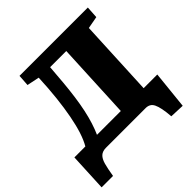

<svg xmlns="http://www.w3.org/2000/svg" viewBox="-220 -874 1202 1202"><g transform="rotate(-45 381.5 -272.5)"><path d="M2 156 14 -97H111Q131 -131 147 -180Q163 -229 175.5 -294.5Q188 -360 196.5 -438Q205 -516 209 -608L127 -625L132 -701H737L732 -621L651 -606L627 -97H748L722 154L625 150Q622 108 616 78.5Q610 49 601.5 32Q593 15 579.5 7.5Q566 0 548 0H197Q166 0 148.5 16Q131 32 121.5 66Q112 100 103 156ZM214 -97H425L449 -604H306Q301 -537 295.5 -476Q290 -415 282.5 -360.5Q275 -306 265 -259Q255 -212 242 -171Q229 -130 214 -97Z"/></g></svg>

Font: Literata ExtraBold
Style: Italic
Weight: 800
Italic angle: -2°
Designer: Latin by Veronika Burian and Jose Scaglione. Greek by Irene Vlachou. Cyrillic by Vera Evstafieva
Foundry: TypeTogether
Version: Version 3.002